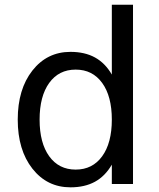

<svg xmlns="http://www.w3.org/2000/svg" viewBox="-20 -780 675 814"><path d="M454.1 -463.9V-759.8H543.9V0H454.1V-82Q425.8 -33.2 382.6 -9.5Q339.4 14.2 278.8 14.2Q179.7 14.2 117.4 -64.9Q55.2 -144 55.2 -272.9Q55.2 -401.9 117.4 -481Q179.7 -560.1 278.8 -560.1Q339.4 -560.1 382.6 -536.4Q425.8 -512.7 454.1 -463.9ZM147.9 -272.9Q147.9 -173.8 188.7 -117.4Q229.5 -61 300.8 -61Q372.1 -61 413.1 -117.4Q454.1 -173.8 454.1 -272.9Q454.1 -372.1 413.1 -428.5Q372.1 -484.9 300.8 -484.9Q229.5 -484.9 188.7 -428.5Q147.9 -372.1 147.9 -272.9Z"/></svg>

Font: Pangururan
Style: Regular
Weight: 400
Designer: Uli Kozok
Foundry: Michael Everson and Uli Kozok
Version: Version 1.005